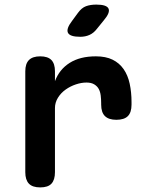

<svg xmlns="http://www.w3.org/2000/svg" viewBox="-20 -805 640 835"><path d="M155 10Q121 10 105.5 -6.5Q90 -23 90 -56V-495Q90 -528 106 -544Q122 -560 155 -560Q188 -560 203.5 -544Q219 -528 219 -495V-452Q238 -503 283 -531.5Q328 -560 397 -560Q440 -560 469.5 -545.5Q499 -531 517.5 -504.5Q536 -478 544 -441Q552 -404 552 -361V-350Q552 -316 536 -300Q520 -284 486 -284Q453 -284 436.5 -300Q420 -316 420 -350V-355Q420 -373 418 -389.5Q416 -406 409.5 -418Q403 -430 390 -438Q377 -446 356 -446Q334 -446 310 -438Q286 -430 265.5 -415.5Q245 -401 232 -380Q219 -359 219 -335V-56Q219 -23 204 -6.5Q189 10 155 10ZM329 -645Q284 -645 275.5 -662.5Q267 -680 294 -715L319 -749Q335 -771 354 -778Q373 -785 399 -785Q444 -785 452 -767.5Q460 -750 431 -716L401 -679Q387 -661 369 -653Q351 -645 329 -645Z"/></svg>

Font: Maple Mono NL
Style: Bold
Weight: 700
Monospace: yes
Designer: subframe7536
Version: Version 7.000